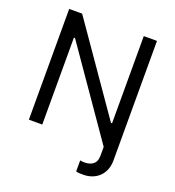

<svg xmlns="http://www.w3.org/2000/svg" viewBox="-162 -853 1078 1185"><g transform="rotate(20 376.5 -261.0)"><path d="M579.5 0V56.8C579.5 113.6 544 130.7 498.6 130.7C488.6 130.7 478.7 129.3 471.6 127.8V200.3C484.4 204.5 502.8 204.5 519.9 204.5C599.4 204.5 664.8 152 664.8 58.2V-727.3H578.1V-154.8H571L173.3 -727.3H88.1V0H176.1V-571H183.2Z"/></g></svg>

Font: Margiela Sans
Style: Regular
Weight: 400
Designer: Stefan Endress, Andreas Faust
Version: Version 1.100;FEAKit 1.0